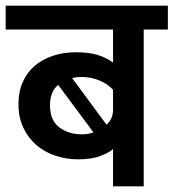

<svg xmlns="http://www.w3.org/2000/svg" viewBox="-30 -656 611 676"><path d="M237 -472Q284 -472 314 -462.5Q344 -453 368 -436V-552H-10V-636H561V-552H476V0H368V-131Q355 -119 324 -107Q293 -95 245 -95Q204 -95 166 -107.5Q128 -120 99 -144.5Q70 -169 52.5 -205.5Q35 -242 35 -290Q35 -333 50 -367Q65 -401 92 -424Q119 -447 156 -459.5Q193 -472 237 -472ZM146 -286Q146 -232 179 -207.5Q212 -183 258 -183Q268 -183 278.5 -184.5Q289 -186 299 -190L175 -357Q161 -346 153.5 -328Q146 -310 146 -286ZM368 -340Q351 -359 321.5 -372Q292 -385 256 -385Q248 -385 239.5 -384Q231 -383 224 -381L345 -217Q368 -237 368 -270Z"/></svg>

Font: Ek Mukta SemiBold
Style: Regular
Weight: 600
Designer: Girish Dalvi and Yashodeep Gholap
Foundry: Ek Type
Version: Version 2.538;PS 1.002;hotconv 16.6.51;makeotf.lib2.5.65220;